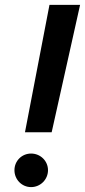

<svg xmlns="http://www.w3.org/2000/svg" viewBox="-20 -750 347 784"><path d="M307 -730H182L82 -210H191ZM39 -55C39 -17 69 14 107 14C145 14 176 -17 176 -55C176 -93 145 -123 107 -123C69 -123 39 -93 39 -55Z"/></svg>

Font: Nacelle SemiBold
Style: Italic
Weight: 600
Italic angle: -12°
Designer: Sora Sagano
Foundry: Sora Sagano
Version: Version 1.000;FEAKit 1.0